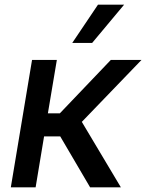

<svg xmlns="http://www.w3.org/2000/svg" viewBox="-20 -802 626 822"><path d="M26.3 0H132.5L168.7 -218H237.9L365.8 0H497.5L330.3 -280.2L585.9 -545.5H454.5L236.2 -316.8H185L223.4 -545.5H117.2ZM289.4 -618.3H374.6L511.4 -782H399.5Z"/></svg>

Font: Magic Ui Pro Medium
Style: Italic
Weight: 500
Italic angle: -9.39999°
Designer: Stefan Endress, Andreas Faust
Version: Version 1.000;FEAKit 1.0